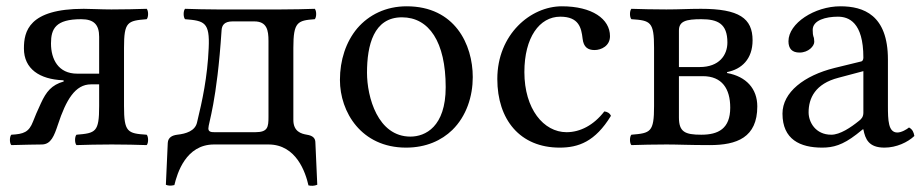

<svg xmlns="http://www.w3.org/2000/svg" viewBox="-20 -459 2927 610"><path d="M114 0C142 -1 152 -27 164 -63C190 -142 219 -191 269 -191H295V-122C295 -39 284 -36 223 -31C217 -25 217 -4 223 2C256 1 291 0 335 0C378 0 414 1 446 2C452 -4 452 -25 446 -31C385 -35 374 -39 374 -122V-307C374 -390 385 -393 446 -398C452 -404 452 -425 446 -431C412 -430 378 -429 334 -429C300 -429 271 -431 246 -431C71 -431 56 -359 56 -305C56 -240 106 -207 180 -204C183 -204 183 -201 182 -200C144 -189 127 -168 110 -131C99 -108 90 -86 85 -73C72 -39 55 -33 16 -31C10 -25 10 -4 16 2C36 1 114 0 114 0ZM142 -321C142 -368 157 -398 238 -398C279 -398 295 -380 295 -342V-225H225C165 -225 142 -271 142 -321Z M670 -429C637 -429 598 -430 568 -431C562 -425 562 -404 568 -398C629 -393 647 -389 643 -306C639 -214 623 -140 606 -70C600 -43 571 -34 543 -31C528 -29 514 -23 513 -5L507 128C514 131 522 132 534 129C543 92 570 0 660 0H833C922 0 951 90 960 130C969 132 978 132 988 128L982 -6C982 -20 974 -28 955 -31C937 -34 912 -41 912 -78V-307C912 -389 925 -394 980 -398C986 -404 986 -425 980 -431C950 -430 912 -429 872 -429ZM642 -51C642 -68 669 -134 684 -363C685 -378 692 -391 719 -391H788C828 -391 833 -363 833 -329V-88C833 -55 831 -39 791 -39H662C651 -39 642 -40 642 -51Z M1060 -205C1060 -103 1128 10 1270 10C1334 10 1383 -13 1417 -46C1462 -90 1482 -153 1482 -214C1482 -318 1425 -439 1272 -439C1206 -439 1152 -412 1115 -369C1079 -326 1060 -268 1060 -205ZM1257 -404C1343 -404 1396 -326 1396 -182C1396 -56 1331 -25 1284 -25C1180 -25 1146 -151 1146 -228C1146 -315 1167 -404 1257 -404Z M1921 -91C1917 -100 1909 -104 1900 -105C1866 -61 1823 -39 1780 -39C1707 -39 1646 -113 1646 -230C1646 -340 1694 -406 1760 -406C1819 -406 1827 -371 1831 -336C1834 -309 1848 -300 1869 -300C1890 -300 1918 -313 1918 -344C1918 -399 1861 -439 1765 -439C1666 -439 1560 -350 1560 -208C1560 -79 1632 10 1758 10C1818 10 1871 -9 1921 -91Z M2097 -429C2054 -429 2019 -430 1986 -431C1980 -425 1980 -404 1986 -398C2047 -394 2058 -390 2058 -307V-122C2058 -39 2047 -36 1986 -31C1980 -25 1980 -4 1986 2C2019 1 2054 0 2098 0C2135 0 2168 2 2235 2C2321 2 2386 -22 2386 -121C2386 -177 2351 -216 2290 -227V-230C2336 -239 2371 -271 2371 -331C2371 -401 2328 -431 2207 -431C2166 -431 2140 -429 2097 -429ZM2137 -217H2213C2274 -217 2300 -177 2300 -117C2300 -50 2262 -31 2208 -31C2156 -31 2137 -40 2137 -86ZM2137 -246V-362C2137 -392 2160 -398 2208 -398C2260 -398 2291 -384 2291 -324C2291 -284 2265 -246 2203 -246Z M2723 -48C2729 -17 2740 10 2790 10C2828 10 2864 -7 2885 -27C2883 -39 2879 -48 2868 -54C2861 -48 2844 -38 2831 -38C2802 -38 2801 -77 2801 -123V-270C2801 -412 2723 -439 2650 -439C2568 -439 2485 -385 2485 -328C2485 -304 2497 -292 2520 -292C2549 -292 2567 -313 2567 -326C2567 -333 2566 -340 2564 -344C2563 -347 2562 -353 2562 -364C2562 -395 2604 -406 2642 -406C2676 -406 2723 -389 2723 -276C2723 -269 2720 -265 2717 -264L2631 -243C2535 -219 2466 -166 2466 -98C2466 -16 2522 10 2592 10C2627 10 2657 2 2701 -32L2721 -48ZM2723 -233V-101C2723 -88 2717 -81 2709 -75C2683 -54 2649 -31 2621 -31C2571 -31 2549 -71 2549 -102C2549 -147 2570 -193 2644 -212Z"/></svg>

Font: Libertinus Math
Style: Regular
Weight: 400
Designer: Philipp H. Poll, Khaled Hosny
Foundry: Caleb Maclennan
Version: Version 7.050;RELEASE